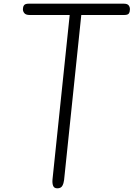

<svg xmlns="http://www.w3.org/2000/svg" viewBox="-20 -1024 726 1044"><path d="M291.5 0Q274.5 0 269 -13.5Q263.5 -27 265.5 -48.5L359 -942.5H141Q121 -942.5 112.8 -952Q104.5 -961.5 104.5 -974Q104.5 -986.5 110.5 -995.2Q116.5 -1004 136 -1004H652.5Q672.5 -1004 679.5 -995Q686.5 -986 686.5 -974Q686.5 -960 681 -951.2Q675.5 -942.5 656 -942.5H422L328.5 -45.5Q326.5 -27.5 319 -13.8Q311.5 0 291.5 0Z"/></svg>

Font: Edu NSW ACT Cursive
Style: Regular
Weight: 400
Designer: Tina and Corey Anderson, Eben Sorkin, Mirko Velimirovic
Foundry: Sorkin Type Co.
Version: Version 2.000